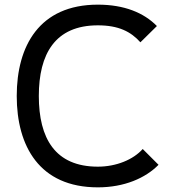

<svg xmlns="http://www.w3.org/2000/svg" viewBox="-20 -792 746 826"><path d="M401 14C515 14 606 -26 662 -83L594 -151C553 -105 480 -75 401 -75C217 -75 147 -197 147 -379C147 -560 217 -683 401 -683C490 -683 543 -656 584 -610L655 -680C599 -737 515 -772 401 -772C149 -772 52 -594 52 -379C52 -164 149 14 401 14Z"/></svg>

Font: Hibana SubMedium
Style: Regular
Weight: 500
Width: 6
Designer: pygmalion
Foundry: ybstudio
Version: Version 0.930;hotconv 1.0.109;makeotfexe 2.5.65596